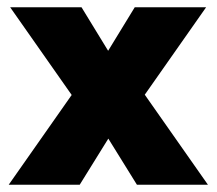

<svg xmlns="http://www.w3.org/2000/svg" viewBox="-20 -510 598 530"><path d="M358 0 260 -158H298L200 0H4L192 -268L196 -222L8 -490H205L301 -333H256L352 -490H549L361 -222L366 -268L554 0Z"/></svg>

Font: Gabarito Black
Style: Regular
Weight: 900
Designer: Leandro Assis / Alvaro Franca / Felipe Casaprima
Foundry: Naipe Foundry
Version: Version 1.000